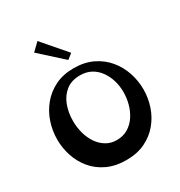

<svg xmlns="http://www.w3.org/2000/svg" viewBox="-241 -1224 1307 1398"><g transform="rotate(-30 412.5 -524.5)"><path d="M413 13Q322 13 253.5 -19Q185 -51 139.5 -105.5Q94 -160 71.5 -228Q49 -296 49 -368Q49 -441 72 -510.5Q95 -580 141 -636Q187 -692 254.5 -725.5Q322 -759 411 -759Q501 -759 569.5 -726Q638 -693 684 -637.5Q730 -582 753 -513Q776 -444 776 -372Q776 -300 753 -231Q730 -162 684 -107Q638 -52 570.5 -19.5Q503 13 413 13ZM424 -148Q478 -148 518.5 -172.5Q559 -197 586 -237.5Q613 -278 626.5 -327.5Q640 -377 640 -428Q640 -480 625.5 -527Q611 -574 584 -611Q557 -648 517.5 -669.5Q478 -691 426 -691Q354 -691 307.5 -654.5Q261 -618 238.5 -558Q216 -498 216 -428Q216 -373 230 -323Q244 -273 270.5 -234Q297 -195 336 -171.5Q375 -148 424 -148ZM409 -830 220 -1001 283 -1062 453 -865Z"/></g></svg>

Font: Marhey Light Medium
Style: Regular
Weight: 500
Version: Version 1.000